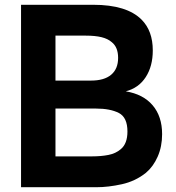

<svg xmlns="http://www.w3.org/2000/svg" viewBox="-20 -783 738 803"><path d="M68 0V-763H370Q510 -763 572 -701Q619 -654 619 -572Q619 -506 589.5 -460.5Q560 -415 506 -401Q579 -389 618.5 -342.5Q658 -296 658 -222Q658 -170 639.5 -128Q621 -86 590 -60Q546 -25 489.5 -12.5Q433 0 383 0ZM361 -446Q416 -446 445 -470.5Q474 -495 474 -541Q474 -586 447 -607Q431 -621 404.5 -627.5Q378 -634 338 -634H212V-446ZM365 -129Q403 -129 433.5 -135Q464 -141 485 -159Q513 -182 513 -233Q513 -292 477 -310.5Q441 -329 381 -329H212V-129Z"/></svg>

Font: Open Sauce One
Style: Bold
Weight: 700
Designer: Alfredo Marco Pradil
Foundry: Creative Sauce Fz LLC
Version: Version 1.477